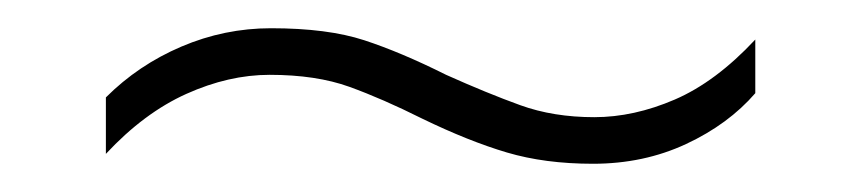

<svg xmlns="http://www.w3.org/2000/svg" viewBox="-20 -421 610 136"><path d="M279 -337Q251 -351 227.5 -359.5Q204 -368 171 -368Q142 -368 112 -354.5Q82 -341 55 -312V-352Q78 -375 108.5 -388Q139 -401 172 -401Q212 -401 238 -392.5Q264 -384 296 -368Q325 -355 348.5 -346.5Q372 -338 401 -338Q429 -338 458 -350.5Q487 -363 515 -393V-355Q496 -333 466 -319Q436 -305 400 -305Q366 -305 339 -313Q312 -321 279 -337Z"/></svg>

Font: Noto Sans Thai ExtraLight
Style: Regular
Weight: 200
Designer: Monotype Design Team
Foundry: Monotype Imaging Inc.
Version: Version 2.001; ttfautohint (v1.8.4.7-5d5b)